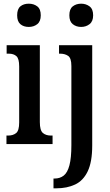

<svg xmlns="http://www.w3.org/2000/svg" viewBox="-20 -781 597 1041"><path d="M136 -635Q108 -635 90.5 -650Q73 -665 73 -698Q73 -732 90.5 -746.5Q108 -761 136 -761Q163 -761 182 -746.5Q201 -732 201 -698Q201 -665 182 -650Q163 -635 136 -635ZM15 0V-46H24Q51 -46 67.5 -59.5Q84 -73 84 -117V-421Q84 -463 69 -476.5Q54 -490 28 -490H16V-536H196V-119Q196 -74 212.5 -60Q229 -46 256 -46H265V0ZM420 -635Q393 -635 374.5 -650Q356 -665 356 -698Q356 -732 374.5 -746.5Q393 -761 420 -761Q446 -761 465.5 -746.5Q485 -732 485 -698Q485 -665 465.5 -650Q446 -635 420 -635ZM270 240V187H276Q305 187 325.5 171Q346 155 356.5 115Q367 75 367 6V-423Q367 -466 349.5 -478Q332 -490 306 -490H300V-536H480V8Q480 97 455.5 148Q431 199 387 219.5Q343 240 286 240Z"/></svg>

Font: Noto Serif Thai ExtraCondensed SemiBold
Style: Regular
Weight: 600
Width: 2
Designer: Monotype Design Team
Foundry: Monotype Imaging Inc.
Version: Version 2.001; ttfautohint (v1.8.4.7-5d5b)